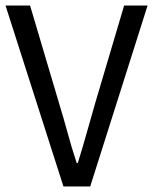

<svg xmlns="http://www.w3.org/2000/svg" viewBox="-20 -676 555 696"><path d="M210 0 0 -656H89L194 -302Q212 -243 225.5 -193Q239 -143 258 -85H262Q280 -143 294 -193Q308 -243 325 -302L430 -656H515L307 0Z"/></svg>

Font: Giro Regular
Style: Regular
Weight: 400
Designer: Paul D. Hunt
Foundry: Adobe Systems Incorporated
Version: Version 1.000;PS 1.0;hotconv 1.0.88;makeotf.lib2.5.647800